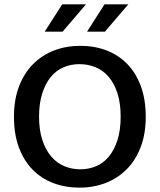

<svg xmlns="http://www.w3.org/2000/svg" viewBox="-20 -850 732 880"><path d="M348 -640Q413 -640 468 -619Q523 -598 563 -557Q603 -516 625.5 -455Q648 -394 648 -315Q648 -237 625 -176.5Q602 -116 561 -74.5Q520 -33 464.5 -11.5Q409 10 344 10Q279 10 224 -11Q169 -32 129 -73Q89 -114 66.5 -174.5Q44 -235 44 -315Q44 -393 67 -453.5Q90 -514 131 -555.5Q172 -597 227.5 -618.5Q283 -640 348 -640ZM159 -315Q159 -254 174 -208.5Q189 -163 214.5 -133Q240 -103 274.5 -88.5Q309 -74 348 -74Q387 -74 421 -88.5Q455 -103 479.5 -133Q504 -163 518.5 -208.5Q533 -254 533 -315Q533 -378 518 -423.5Q503 -469 477.5 -498.5Q452 -528 417.5 -542Q383 -556 344 -556Q305 -556 271 -541.5Q237 -527 212.5 -497Q188 -467 173.5 -421.5Q159 -376 159 -315ZM267 -705H185L265 -830H374ZM461 -705H379L459 -830H568Z"/></svg>

Font: Mukta Medium
Style: Regular
Weight: 500
Designer: Girish Dalvi and Yashodeep Gholap
Foundry: Ek Type
Version: Version 2.538;PS 1.002;hotconv 16.6.51;makeotf.lib2.5.65220;